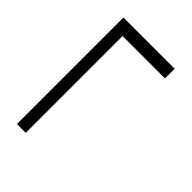

<svg xmlns="http://www.w3.org/2000/svg" viewBox="-28 -617 631 631"><g transform="rotate(-45 287.5 -301.0)"><path d="M39 -379H489V-182H534V-420H39Z"/></g></svg>

Font: Noto Serif TC Light
Style: Regular
Weight: 300
Designer: Ryoko NISHIZUKA 西塚涼子 (kana & ideographs); Frank Grießhammer (Latin, Greek & Cyrillic); Wenlong ZHANG 张文龙 (bopomofo); San
Foundry: Adobe
Version: Version 2.001;hotconv 1.1.0;makeotfexe 2.6.0